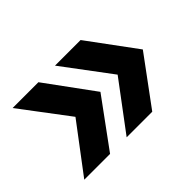

<svg xmlns="http://www.w3.org/2000/svg" viewBox="-78 -627 663 663"><g transform="rotate(-45 254.0 -295.0)"><path d="M228 -120 359 -295 228 -470H353L482 -295L353 -120ZM21 -120 153 -295 21 -470H147L275 -295L147 -120Z"/></g></svg>

Font: Host Grotesk SemiBold
Style: Regular
Weight: 600
Designer: Doukan Karapınar
Foundry: Element Type
Version: Version 1.003